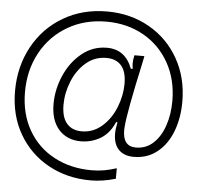

<svg xmlns="http://www.w3.org/2000/svg" viewBox="-62 -839 1124 1094"><g transform="rotate(5 500.0 -292.5)"><path d="M23 -279Q23 -420 85 -533.5Q147 -647 257 -711.5Q367 -776 507 -776Q641 -776 748.5 -715Q856 -654 917 -546Q978 -438 978 -301Q978 -208 949 -131.5Q920 -55 863.5 -9.5Q807 36 729 36Q673 36 642.5 4Q612 -28 612 -87Q612 -114 620 -151L613 -154Q584 -86 532.5 -56Q481 -26 421 -26Q342 -26 295 -78.5Q248 -131 248 -225Q248 -307 282.5 -387Q317 -467 380 -518.5Q443 -570 524 -570Q629 -570 669 -463H680Q677 -483 677 -496Q677 -515 683 -541H740L733 -506Q669 -214 663 -130L662 -110Q662 -18 737 -18Q794 -18 835.5 -56Q877 -94 899 -158.5Q921 -223 921 -300Q921 -422 868 -517Q815 -612 721 -665Q627 -718 508 -718Q384 -718 286.5 -661Q189 -604 134.5 -504Q80 -404 80 -279Q80 -155 133.5 -61.5Q187 32 282 82.5Q377 133 496 133Q535 133 568.5 127Q602 121 639 109V169Q565 191 496 191Q362 191 254.5 132Q147 73 85 -33.5Q23 -140 23 -279ZM641 -374Q641 -444 611 -478Q581 -512 526 -512Q459 -512 409 -469Q359 -426 332 -359.5Q305 -293 305 -225Q305 -154 335.5 -118.5Q366 -83 421 -83Q486 -83 536.5 -127Q587 -171 614 -239Q641 -307 641 -374Z"/></g></svg>

Font: Open Sauce Sans Light
Style: Regular
Weight: 300
Designer: Alfredo Marco Pradil
Foundry: Creative Sauce Fz LLC
Version: Version 1.477